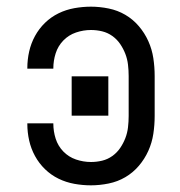

<svg xmlns="http://www.w3.org/2000/svg" viewBox="-20 -548 540 576"><path d="M253 8Q228 8 203 3.5Q178 -1 155.5 -12Q133 -23 115 -40.5Q97 -58 85 -80Q73 -102 67.5 -126.5Q62 -151 62 -176V-178H140V-177Q140 -154 147 -132Q154 -110 170 -93.5Q186 -77 208 -69.5Q230 -62 253 -62Q270 -62 286.5 -66Q303 -70 317 -80Q331 -90 340.5 -104Q350 -118 356 -133.5Q362 -149 364 -166Q366 -183 366 -200V-320Q366 -337 364 -354Q362 -371 356 -386.5Q350 -402 340.5 -416Q331 -430 317 -440Q303 -450 286.5 -454Q270 -458 253 -458Q230 -458 208 -450.5Q186 -443 170 -426.5Q154 -410 147 -388Q140 -366 140 -343V-342H62V-344Q62 -369 67.5 -393.5Q73 -418 85 -440Q97 -462 115 -479.5Q133 -497 155.5 -508Q178 -519 203 -523.5Q228 -528 253 -528Q279 -528 306 -522.5Q333 -517 356 -503.5Q379 -490 396.5 -469.5Q414 -449 425 -424.5Q436 -400 440 -373.5Q444 -347 444 -320V-200Q444 -173 440 -146.5Q436 -120 425 -95.5Q414 -71 396.5 -50.5Q379 -30 356 -16.5Q333 -3 306 2.5Q279 8 253 8ZM195 -201V-319H305V-201Z"/></svg>

Font: Iosevka Fuck
Style: Regular
Weight: 400
Monospace: yes
Designer: Belleve Invis
Foundry: Belleve Invis
Version: Version 28.0.7; ttfautohint (v1.8.3)